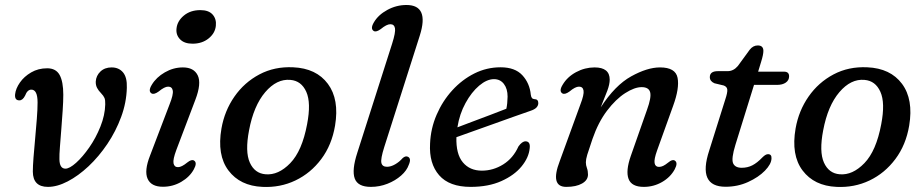

<svg xmlns="http://www.w3.org/2000/svg" viewBox="-20 -738 3698 769"><path d="M111.5 -50.5Q111.5 -72 114.2 -107.2Q117 -142.5 120.8 -183.2Q124.5 -224 127.5 -262.2Q130.5 -300.5 130.5 -327.5Q130.5 -379 105.5 -379Q89.5 -379 80.5 -355Q71 -336 57.5 -336Q38 -336 40.5 -360.5Q43 -383.5 59.8 -407.5Q76.5 -431.5 104.8 -448Q133 -464.5 169 -464.5Q204 -464.5 218.8 -437.8Q233.5 -411 233.5 -358.5Q233.5 -332 231 -295Q228.5 -258 225.5 -219.8Q222.5 -181.5 220 -149.5Q217.5 -117.5 218 -100.5Q218.5 -62.5 242 -62.5Q258.5 -62.5 284.8 -86Q311 -109.5 337.5 -147.5Q364 -185.5 382.2 -231Q400.5 -276.5 401.5 -320Q402 -337 398.5 -345.5Q395 -354 384.5 -365Q374.5 -375 368.8 -386Q363 -397 363.5 -411.5Q365 -435 382.2 -451.5Q399.5 -468 427 -468Q456 -468 472.8 -448Q489.5 -428 488 -386.5Q486.5 -327 465.2 -269.5Q444 -212 410 -161.5Q376 -111 334.8 -72.2Q293.5 -33.5 251.2 -11.5Q209 10.5 172 10.5Q112 10.5 111.5 -50.5Z M751 -563Q718 -563 701 -580.8Q684 -598.5 687 -624Q690 -653.5 716.2 -675.5Q742.5 -697.5 782.5 -697.5Q816 -697.5 831.8 -679.5Q847.5 -661.5 844.5 -634.5Q841.5 -605 815.5 -584Q789.5 -563 751 -563ZM686.5 -138Q672 -99.5 675 -84Q678 -68.5 693 -68.5Q707.5 -68.5 730.5 -87.5Q747.5 -101 757 -95Q771 -86.5 756.5 -60Q740 -29.5 706.2 -9.8Q672.5 10 632.5 10Q585.5 10 571.2 -22Q557 -54 581 -115L659 -319.5Q675 -359.5 672 -375.2Q669 -391 653.5 -391Q639 -391 615.5 -371.5Q597.5 -358.5 587.5 -363.5Q572 -372.5 588 -398.5Q606 -428.5 640.2 -448.2Q674.5 -468 712.5 -468Q756.5 -468 772 -436Q787.5 -404 762.5 -338.5Z M1154 -468.5Q1247 -464.5 1293.2 -402.2Q1339.5 -340 1322 -235Q1309 -157.5 1266.8 -101Q1224.5 -44.5 1163.2 -15.2Q1102 14 1031 10.5Q941.5 6.5 895 -55.2Q848.5 -117 867 -223.5Q879.5 -294.5 919 -351.2Q958.5 -408 1019 -440Q1079.5 -472 1154 -468.5ZM1043.5 -40Q1095 -35.5 1142.5 -84.5Q1190 -133.5 1210 -240.5Q1226.5 -326 1206.8 -370.2Q1187 -414.5 1143 -418Q1088.5 -423 1042.2 -368.8Q996 -314.5 977.5 -216Q961 -130.5 980.5 -87Q1000 -43.5 1043.5 -40Z M1661.5 -596 1519 -149Q1504 -101.5 1507.5 -85.8Q1511 -70 1530 -70Q1545.5 -70 1562.5 -79.8Q1579.5 -89.5 1592.5 -104.5Q1603.5 -114.5 1613 -110.5Q1628.5 -104 1617.5 -78.5Q1609.5 -55 1586.5 -34.8Q1563.5 -14.5 1531.8 -2Q1500 10.5 1465.5 10.5Q1413 10.5 1400.8 -23Q1388.5 -56.5 1411 -126L1550.5 -563Q1565 -608.5 1562 -624.8Q1559 -641 1543.5 -641Q1528.5 -641 1505 -621.5Q1487 -608.5 1477.5 -613.5Q1462 -622.5 1477.5 -648.5Q1495 -678.5 1531.2 -698.2Q1567.5 -718 1608 -718Q1700 -718 1661.5 -596Z M2101.5 -144Q2098 -107 2069 -71.5Q2040 -36 1988.2 -12.8Q1936.5 10.5 1865 10.5Q1779.5 10.5 1738.8 -36.2Q1698 -83 1702.5 -163Q1705 -223.5 1728.8 -278.5Q1752.5 -333.5 1791.5 -376.2Q1830.5 -419 1880 -443.8Q1929.5 -468.5 1985 -468.5Q2042.5 -468.5 2072 -436.8Q2101.5 -405 2106 -358.5Q2108 -341.5 2120 -341Q2136 -341 2136 -325Q2136 -315.5 2128.8 -307.5Q2121.5 -299.5 2103 -293.5Q2076.5 -284.5 2038.2 -270.8Q2000 -257 1957.8 -242Q1915.5 -227 1876 -212.8Q1836.5 -198.5 1808 -188.5Q1806 -121 1833.8 -87.8Q1861.5 -54.5 1910 -54.5Q1955.5 -54.5 1995.5 -79.5Q2035.5 -104.5 2056.5 -151.5Q2071 -172 2085 -172Q2105 -171.5 2101.5 -144ZM1958.5 -421Q1930 -421 1899.2 -395Q1868.5 -369 1844.5 -325.2Q1820.5 -281.5 1812 -228Q1839.5 -238.5 1874.8 -251.8Q1910 -265 1945 -278.2Q1980 -291.5 2008 -302.5Q2012.5 -322 2013 -351Q2013 -382.5 1998.2 -401.8Q1983.5 -421 1958.5 -421Z M2233 -363.5Q2217.5 -372.5 2233.5 -398.5Q2252 -430 2287.2 -449Q2322.5 -468 2361.5 -468Q2422 -468 2422 -419Q2422 -400.5 2412.5 -375Q2403 -349.5 2386 -308Q2443.5 -396.5 2508 -432.2Q2572.5 -468 2623.5 -468Q2685.5 -468 2693.8 -426.5Q2702 -385 2676 -314L2612 -136Q2599 -100 2601.8 -84.8Q2604.5 -69.5 2619.5 -69.5Q2627.5 -69.5 2636 -73.5Q2644.5 -77.5 2657 -87.5Q2673 -101 2682.5 -95Q2696.5 -86.5 2682.5 -60Q2665.5 -28.5 2631.8 -9Q2598 10.5 2558.5 10.5Q2509.5 10.5 2497.5 -21.5Q2485.5 -53.5 2506.5 -113.5L2571.5 -298.5Q2589.5 -348 2584 -368.5Q2578.5 -389 2550 -389Q2521.5 -389 2484 -365Q2446.5 -341 2411.2 -294.5Q2376 -248 2353 -181.5Q2337.5 -136.5 2332 -118Q2326.5 -99.5 2326.5 -88Q2326.5 -76 2330.8 -64.8Q2335 -53.5 2335 -39Q2335 -16.5 2311.2 -3Q2287.5 10.5 2248 10.5Q2182 10.5 2222 -93L2304.5 -319.5Q2320 -359.5 2317.2 -375.2Q2314.5 -391 2299 -391Q2284 -391 2261 -371.5Q2243 -358.5 2233 -363.5Z M2879 -395.5 2841.5 -404.5Q2823 -412.5 2823 -429Q2823 -453 2855 -453H2894Q2918 -453 2935.5 -474L2982.5 -538.5Q2996 -556 3015 -556Q3037.5 -556 3037.5 -534Q3037.5 -519.5 3028.5 -490.5L3016.5 -451H3120Q3140.5 -451 3140.5 -432.5Q3140.5 -416.5 3127.2 -407.2Q3114 -398 3092 -398H3000L2925.5 -158Q2908.5 -102.5 2916.2 -84.2Q2924 -66 2951 -66Q2974 -66 2993.2 -75.8Q3012.5 -85.5 3034 -108Q3046.5 -120.5 3056 -120.5Q3071 -120.5 3070 -103.5Q3069.5 -81 3043.8 -54.5Q3018 -28 2976.2 -9Q2934.5 10 2886 10Q2773 10 2820.5 -135L2885 -340Q2894 -367 2893 -378.8Q2892 -390.5 2879 -395.5Z M3453.5 -468.5Q3546.5 -464.5 3592.8 -402.2Q3639 -340 3621.5 -235Q3608.5 -157.5 3566.2 -101Q3524 -44.5 3462.8 -15.2Q3401.5 14 3330.5 10.5Q3241 6.5 3194.5 -55.2Q3148 -117 3166.5 -223.5Q3179 -294.5 3218.5 -351.2Q3258 -408 3318.5 -440Q3379 -472 3453.5 -468.5ZM3343 -40Q3394.5 -35.5 3442 -84.5Q3489.5 -133.5 3509.5 -240.5Q3526 -326 3506.2 -370.2Q3486.5 -414.5 3442.5 -418Q3388 -423 3341.8 -368.8Q3295.5 -314.5 3277 -216Q3260.5 -130.5 3280 -87Q3299.5 -43.5 3343 -40Z"/></svg>

Font: Fraunces 9pt S050
Style: Italic
Weight: 400
Italic angle: -16°
Version: Version 1.000; ttfautohint (v1.8.3)